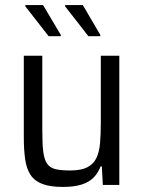

<svg xmlns="http://www.w3.org/2000/svg" viewBox="-20 -730 566 758"><path d="M228 8Q179 8 148 -3.5Q117 -15 101 -39Q85 -63 79.5 -100Q74 -137 74 -189V-510H147V-213Q147 -161 151 -130Q155 -99 166.5 -83Q178 -67 200 -62Q222 -57 257 -57Q300 -57 324.5 -69.5Q349 -82 360.5 -106Q372 -130 375 -165Q378 -200 378 -246V-510H451V0H386L382 -73H377Q368 -48 350 -29.5Q332 -11 302.5 -1.5Q273 8 228 8ZM376 -587H329L237 -705V-710H307L376 -592ZM220 -587H172L80 -705V-710H150L220 -592Z"/></svg>

Font: Saira SemiCondensed
Style: Regular
Weight: 400
Width: 4
Designer: Hector Gatti with collaboration of the Omnibus-Type team
Foundry: Omnibus-Type
Version: Version 1.101